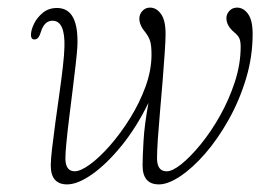

<svg xmlns="http://www.w3.org/2000/svg" viewBox="-20 -477 720 505"><path d="M113.5 -42Q113.5 -57 117 -86.8Q120.5 -116.5 125.5 -153.8Q130.5 -191 136 -229.2Q141.5 -267.5 145.2 -300.2Q149 -333 149.5 -353.5Q151.5 -422.5 118 -422.5Q96 -422.5 87 -391.5Q82 -375 73 -373.5Q61.5 -371.5 61.5 -385.5Q61.5 -398 69.5 -414.5Q77.5 -431 92.8 -443.5Q108 -456 130 -456Q188 -456 183.5 -354.5Q182.5 -337.5 179 -307Q175.5 -276.5 171 -240Q166.5 -203.5 162 -167.5Q157.5 -131.5 154.8 -103Q152 -74.5 152 -61Q152 -26.5 176.5 -26.5Q192 -26.5 217 -44.8Q242 -63 269.8 -94.8Q297.5 -126.5 322.2 -166.2Q347 -206 362.8 -249.2Q378.5 -292.5 378.5 -333.5Q378.5 -357 375 -368.5Q371.5 -380 363 -391Q346.5 -410.5 346.5 -428Q346.5 -439.5 354.5 -448.2Q362.5 -457 374.5 -457Q391.5 -457 403.5 -440.2Q415.5 -423.5 415.5 -388Q415.5 -370.5 413.2 -337.8Q411 -305 407.8 -265Q404.5 -225 401 -185Q397.5 -145 395.2 -112Q393 -79 393 -61Q393 -26.5 418 -26.5Q433 -26 457 -45.2Q481 -64.5 508 -97.5Q535 -130.5 558.8 -172.8Q582.5 -215 597.8 -261.8Q613 -308.5 613 -354.5Q613 -369 609.2 -376.8Q605.5 -384.5 595.5 -392.5Q575.5 -409.5 575.5 -429.5Q575.5 -440 583.5 -448.5Q591.5 -457 603.5 -457Q620.5 -457 632.5 -440.2Q644.5 -423.5 644.5 -388Q644.5 -327.5 627 -269.8Q609.5 -212 581.2 -161.8Q553 -111.5 519.8 -73.2Q486.5 -35 454.2 -13.5Q422 8 398 8Q355 8 355 -42Q355 -62.5 357.5 -106.2Q360 -150 370.5 -206.5Q339 -142 299.8 -93.8Q260.5 -45.5 222.5 -18.8Q184.5 8 156.5 8Q113.5 8 113.5 -42Z"/></svg>

Font: Fraunces 9pt S050 Thin
Style: Italic
Weight: 100
Italic angle: -16°
Version: Version 1.000; ttfautohint (v1.8.3)